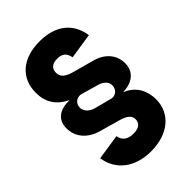

<svg xmlns="http://www.w3.org/2000/svg" viewBox="-258 -838 1085 1085"><g transform="rotate(-45 284.0 -296.0)"><path d="M283.7 146.5C419.4 146.5 511.2 71.8 511.2 -42.5C511.2 -101.1 487.3 -170.4 407.7 -201.7L408.2 -202.1C479.5 -204.1 531.7 -239.7 531.7 -310.5C531.7 -376.5 487.3 -428.2 415 -447.3L293.5 -480.5C241.7 -494.1 216.8 -513.2 216.8 -547.4C216.8 -581.5 237.8 -599.6 277.8 -599.6C318.4 -599.6 338.4 -581.5 345.2 -543.5L499 -566.9C482.4 -674.8 406.2 -739.3 276.4 -739.3C140.1 -739.3 56.2 -667 56.2 -548.3C56.2 -473.6 89.8 -419.4 161.6 -384.8L161.1 -384.3C89.8 -386.2 36.6 -356.9 36.6 -283.7C36.6 -214.8 83 -160.2 158.2 -139.2L280.8 -104.5C327.6 -91.8 349.6 -73.2 349.6 -43.9C349.6 -12.7 326.7 5.4 283.7 5.4C236.8 5.4 210.9 -16.1 205.1 -53.2L51.8 -29.8C67.9 77.1 153.3 146.5 283.7 146.5ZM335 -223.6 231.9 -250.5C191.4 -261.2 166.5 -291.5 173.8 -324.2C180.7 -357.9 213.4 -366.7 233.4 -360.8L334.5 -332C383.8 -318.4 396.5 -287.1 391.1 -261.7C384.8 -229.5 353.5 -218.3 335 -223.6Z"/></g></svg>

Font: Raveo ExtraBold
Style: Regular
Weight: 800
Designer: Jakub Foglar, Rasmus Andersson (Inter)
Foundry: Jakubfoglar.com
Version: Version 1.100;Glyphs 3.2.3 (3260)